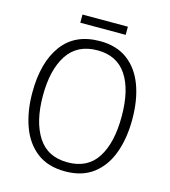

<svg xmlns="http://www.w3.org/2000/svg" viewBox="-123 -938 927 1046"><g transform="rotate(15 340.5 -415.0)"><path d="M622 -358Q622 -252 592 -169Q562 -86 499.5 -38Q437 10 341 10Q243 10 180.5 -38.5Q118 -87 88 -170.5Q58 -254 58 -359Q58 -529 130 -627Q202 -725 343 -725Q436 -725 498 -679Q560 -633 591 -550.5Q622 -468 622 -358ZM118 -358Q118 -212 173 -126.5Q228 -41 341 -41Q454 -41 508 -125.5Q562 -210 562 -358Q562 -509 507 -591Q452 -673 343 -673Q229 -673 173.5 -588.5Q118 -504 118 -358ZM468 -840V-794H212V-840Z"/></g></svg>

Font: Noto Sans Sinhala SemiCondensed Light
Style: Regular
Weight: 300
Width: 4
Designer: Jelle Bosma - Monotype Design Team
Foundry: Monotype Imaging Inc.
Version: Version 2.006; ttfautohint (v1.8.4.7-5d5b)